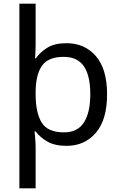

<svg xmlns="http://www.w3.org/2000/svg" viewBox="-20 -780 655 1040"><path d="M560 -269Q560 -132 499.5 -61Q439 10 340 10Q277 10 237 -13Q197 -36 173 -68H167Q168 -61 169.5 -45Q171 -29 172 -12Q173 5 173 16V240H85V-760H173V-536Q173 -522 172 -499.5Q171 -477 170 -464H174Q198 -498 237 -522Q276 -546 340 -546Q439 -546 499.5 -476Q560 -406 560 -269ZM469 -270Q469 -371 434 -421.5Q399 -472 325 -472Q243 -472 209 -426Q175 -380 173 -288V-269Q173 -170 205.5 -116.5Q238 -63 326 -63Q400 -63 434.5 -116.5Q469 -170 469 -270Z"/></svg>

Font: Noto Sans Tifinagh APT
Style: Regular
Weight: 400
Designer: JamraPatel
Foundry: JamraPatel LLC
Version: Version 2.006; ttfautohint (v1.8.4.7-5d5b)